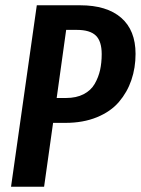

<svg xmlns="http://www.w3.org/2000/svg" viewBox="-20 -711 536 731"><path d="M285.2 -690.9Q386.7 -690.9 441.4 -643.3Q496.1 -595.7 496.1 -505.9Q496.1 -452.6 480.2 -406.2Q464.4 -359.9 432.9 -323Q401.4 -286.1 348.9 -264.6Q296.4 -243.2 229 -243.2H182.1L147.9 0H22L120.1 -690.9ZM231 -337.9Q270.5 -337.9 298.3 -352.3Q326.2 -366.7 340.6 -391.8Q355 -417 361.1 -444.6Q367.2 -472.2 367.2 -504.9Q367.2 -554.2 344.7 -575.7Q322.3 -597.2 272.9 -597.2H231.9L195.8 -337.9Z"/></svg>

Font: Fira Sans Compressed Medium
Style: Italic
Weight: 500
Width: 3
Italic angle: -8°
Designer: Carrois Corporate & Edenspiekermann AG
Foundry: Carrois Corporate GbR & Edenspiekermann AG
Version: Version 4.203;PS 004.203;hotconv 1.0.88;makeotf.lib2.5.64775